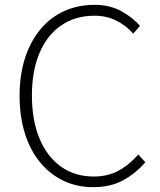

<svg xmlns="http://www.w3.org/2000/svg" viewBox="-20 -761 663 794"><path d="M365 13Q298 13 242.5 -13.5Q187 -40 146 -89.5Q105 -139 83 -209Q61 -279 61 -365Q61 -452 83.5 -521Q106 -590 147 -639.5Q188 -689 245 -715Q302 -741 371 -741Q435 -741 483 -714Q531 -687 559 -654L531 -622Q502 -655 461.5 -675.5Q421 -696 371 -696Q291 -696 232.5 -655.5Q174 -615 143 -541Q112 -467 112 -366Q112 -264 143 -189Q174 -114 231.5 -72.5Q289 -31 368 -31Q424 -31 468 -54Q512 -77 552 -122L581 -90Q539 -42 487.5 -14.5Q436 13 365 13Z"/></svg>

Font: Noto Sans HK Thin ExtraLight
Style: Regular
Weight: 250
Version: Version 2.004-H2;hotconv 1.0.118;makeotfexe 2.5.65603